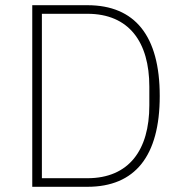

<svg xmlns="http://www.w3.org/2000/svg" viewBox="-20 -718 701 738"><path d="M104 0H316C499 0 594 -118 594 -349C594 -580 499 -698 316 -698H104ZM141 -33V-665H316C476 -665 554 -556 554 -385V-313C554 -142 476 -33 316 -33Z"/></svg>

Font: IBM Plex Thai Looped ExtraLight
Style: Regular
Weight: 200
Designer: Mike Abbink, Paul van der Laan, Pieter van Rosmalen, Ben Mitchell, Mark Frömberg
Foundry: Bold Monday
Version: Version 1.0